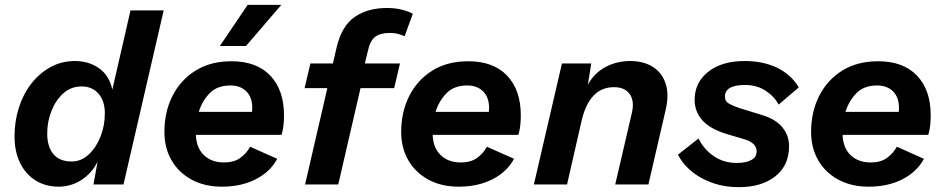

<svg xmlns="http://www.w3.org/2000/svg" viewBox="-20 -762 3906 793"><path d="M222 9Q169 9 128 -16Q87 -41 63.5 -88Q40 -135 40 -199Q40 -260 57.5 -316Q75 -372 108.5 -415.5Q142 -459 188 -484.5Q234 -510 290 -510Q346 -510 388.5 -480.5Q431 -451 444 -392L519 -719H656L490 0H366L383 -94Q359 -46 316 -18.5Q273 9 222 9ZM276 -95Q315 -95 346 -123.5Q377 -152 395 -197.5Q413 -243 413 -294Q413 -345 387 -375Q361 -405 317 -405Q273 -405 241.5 -376.5Q210 -348 192.5 -303.5Q175 -259 175 -211Q175 -156 200.5 -125.5Q226 -95 276 -95Z M897 9Q825 9 771.5 -20Q718 -49 688.5 -100Q659 -151 659 -217Q659 -299 692 -365Q725 -431 787 -470Q849 -509 936 -509Q1040 -509 1096.5 -449.5Q1153 -390 1153 -286Q1153 -266 1151 -245.5Q1149 -225 1143 -205H789Q791 -151 822.5 -121Q854 -91 905 -91Q946 -91 972 -109.5Q998 -128 1013 -156L1125 -106Q1096 -52 1036 -21.5Q976 9 897 9ZM932 -409Q877 -409 846 -377Q815 -345 801 -300H1021Q1022 -307 1022 -316Q1022 -360 997.5 -384.5Q973 -409 932 -409ZM1003 -742H1142L996 -572H888Z M1240 0 1332 -398H1238L1262 -500H1355L1370 -565Q1391 -655 1445 -692Q1499 -729 1578 -729Q1612 -729 1640 -722Q1668 -715 1685 -705L1651 -612Q1642 -617 1626 -621.5Q1610 -626 1590 -626Q1550 -626 1529 -609.5Q1508 -593 1499 -550L1487 -500H1632L1608 -398H1469L1377 0Z M1875 9Q1803 9 1749.5 -20Q1696 -49 1666.5 -100Q1637 -151 1637 -217Q1637 -299 1670 -365Q1703 -431 1765 -470Q1827 -509 1914 -509Q2018 -509 2074.5 -449.5Q2131 -390 2131 -286Q2131 -266 2129 -245.5Q2127 -225 2121 -205H1767Q1769 -151 1800.5 -121Q1832 -91 1883 -91Q1924 -91 1950 -109.5Q1976 -128 1991 -156L2103 -106Q2074 -52 2014 -21.5Q1954 9 1875 9ZM1910 -409Q1855 -409 1824 -377Q1793 -345 1779 -300H1999Q2000 -307 2000 -316Q2000 -360 1975.5 -384.5Q1951 -409 1910 -409Z M2185 0 2301 -500H2422L2408 -412Q2434 -460 2480.5 -485Q2527 -510 2583 -510Q2638 -510 2676 -486Q2714 -462 2729 -417.5Q2744 -373 2730 -311L2658 0H2521L2590 -297Q2601 -346 2580.5 -374Q2560 -402 2516 -402Q2465 -402 2432 -367.5Q2399 -333 2383 -267L2322 0Z M3031 11Q2948 11 2880.5 -25Q2813 -61 2780 -123L2865 -190Q2888 -144 2929 -116.5Q2970 -89 3022 -89Q3061 -89 3083 -101Q3105 -113 3105 -137Q3105 -172 3054 -187L2983 -208Q2913 -229 2881 -265Q2849 -301 2849 -350Q2849 -421 2905 -465.5Q2961 -510 3056 -510Q3132 -510 3190 -482Q3248 -454 3279 -401L3196 -330Q3177 -365 3141 -388Q3105 -411 3058 -411Q2974 -411 2974 -363Q2974 -343 2992.5 -333Q3011 -323 3033 -316L3130 -286Q3183 -270 3211 -236.5Q3239 -203 3239 -158Q3239 -79 3182.5 -34Q3126 11 3031 11Z M3568 9Q3496 9 3442.5 -20Q3389 -49 3359.5 -100Q3330 -151 3330 -217Q3330 -299 3363 -365Q3396 -431 3458 -470Q3520 -509 3607 -509Q3711 -509 3767.5 -449.5Q3824 -390 3824 -286Q3824 -266 3822 -245.5Q3820 -225 3814 -205H3460Q3462 -151 3493.5 -121Q3525 -91 3576 -91Q3617 -91 3643 -109.5Q3669 -128 3684 -156L3796 -106Q3767 -52 3707 -21.5Q3647 9 3568 9ZM3603 -409Q3548 -409 3517 -377Q3486 -345 3472 -300H3692Q3693 -307 3693 -316Q3693 -360 3668.5 -384.5Q3644 -409 3603 -409Z"/></svg>

Font: Work Sans SemiBold
Style: Italic
Weight: 600
Italic angle: -13°
Designer: Wei Huang
Foundry: Wei Huang
Version: Version 2.012; ttfautohint (v1.8.3)